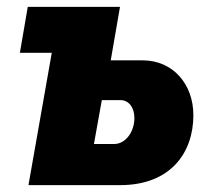

<svg xmlns="http://www.w3.org/2000/svg" viewBox="-20 -540 615 560"><path d="M63 0H330C478 0 544 -95 544 -204C544 -294 485 -364 396 -364H303L330 -520H61L38 -386H131ZM254 -120 277 -248H331C356 -248 372 -226 372 -196C372 -155 346 -120 313 -120Z"/></svg>

Font: Fixel Text 20240404 ExtraBold
Style: Italic
Weight: 800
Width: 4
Italic angle: -10°
Designer: AlfaBravo + MacPaw
Foundry: Kyrylo Tkachov, Marchela Mozhyna, Serhii Makarenko, Maria Weinstein, Zakhar Kryvoshyya
Version: Version 1.211;Glyphs 3.2 (3225)